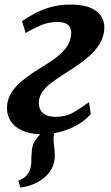

<svg xmlns="http://www.w3.org/2000/svg" viewBox="-20 -588 496 855"><path d="M70.8 247.4 61.3 217.1Q83.4 208.1 95.3 196.4Q107.2 184.7 113.1 167.8Q119.3 152.3 119.3 132.4Q119.2 112.6 121.1 90.7Q122.4 55.1 139.9 33.3Q157.5 11.5 171.2 -6.6L247.3 -49.2Q231.9 -30.3 225.1 -10Q218.2 10.2 218.5 34Q218.7 48.2 221.4 67.6Q224.1 86.9 224.1 105.1Q224.1 135.9 210.9 161.7Q197.6 187.5 172 207.2Q151.4 223 126.1 233.2Q100.8 243.3 70.8 247.4ZM166.5 10Q114.9 10 79.2 -6.4Q43.4 -22.8 26 -51.5Q8.6 -80.2 11.4 -116.8Q14.1 -149.3 31.6 -176.4Q49.2 -203.4 76.2 -226.2Q103.2 -249.1 134.5 -269.2Q165.7 -289.3 195.5 -307.7Q243 -337.2 268.6 -368.3Q294.1 -399.3 296.9 -434.9Q298.5 -454.3 291.6 -466.5Q284.7 -478.7 270.6 -484.4Q256.4 -490.1 236.4 -490.1Q193.9 -490.1 156.1 -473.1Q118.2 -456.1 94.2 -440.8L78.2 -494.1Q101.4 -509.8 132.2 -526.9Q163 -543.9 203.5 -555.8Q243.9 -567.7 295.2 -567.7Q372 -567.7 410.3 -537.2Q448.6 -506.7 444.2 -454.8Q441 -419.6 422.5 -390.5Q404 -361.4 375.8 -336.9Q347.7 -312.4 316.2 -291.4Q284.7 -270.4 255.5 -251.8Q226.6 -233.2 204.1 -215.6Q181.6 -197.9 168.4 -178.6Q155.3 -159.4 153 -135.2Q151.8 -118 158.1 -102.6Q164.4 -87.2 181.5 -77.5Q198.5 -67.8 228.6 -67.8Q272.8 -67.8 306.1 -87Q339.3 -106.1 376.3 -132.9L384.1 -79.9Q357.2 -49.3 320.4 -29.4Q283.7 -9.5 243.7 0.3Q203.8 10 166.5 10Z"/></svg>

Font: Merriweather Light
Style: Italic
Weight: 300
Italic angle: -7.8°
Designer: Eben Sorkin
Foundry: Eben Sorkin
Version: Version 2.101